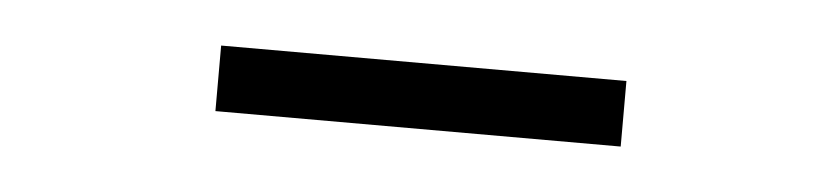

<svg xmlns="http://www.w3.org/2000/svg" viewBox="-23 -726 625 143"><g transform="rotate(5 290.0 -654.5)"><path d="M139 -630V-679H442V-630Z"/></g></svg>

Font: Chivo ExtraLight
Style: Regular
Weight: 250
Designer: Hector Gatti
Foundry: Omnibus-Type
Version: Version 2.002